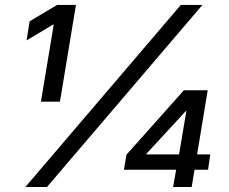

<svg xmlns="http://www.w3.org/2000/svg" viewBox="-20 -747 915 767"><path d="M81.3 0H167.6L788.7 -727.3H702.4ZM86.3 -585.6 191.1 -648.4H194.6L143.5 -340.9H219.5L283.4 -727.3H208.1L98.4 -661.9ZM475.1 -68.9H683.6L671.5 0H745.7L757.1 -68.9H811.1L820 -130.3H767.4L809.7 -386.4H714.5L485.1 -128.9ZM563.9 -130.3V-131.7L722.3 -303.3H724.4L695.3 -130.3Z"/></svg>

Font: Margiela Sans Text
Style: Italic
Weight: 400
Italic angle: -9.39999°
Designer: Stefan Endress, Andreas Faust
Version: Version 1.100;FEAKit 1.0